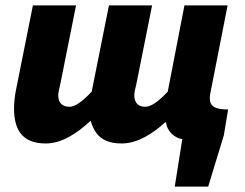

<svg xmlns="http://www.w3.org/2000/svg" viewBox="-20 -520 910 712"><path d="M628 172H752L810 -18L826 -114C777 -114 758 -126 758 -156C758 -162 759 -168 760 -174L824 -500H664L602 -180C566 -142 540 -124 518 -124C494 -124 478 -138 478 -166C478 -178 482 -192 486 -210L544 -500H384L320 -180C284 -142 258 -124 238 -124C212 -124 196 -138 196 -166C196 -178 200 -192 204 -210L262 -500H102L40 -190C35 -166 32 -140 32 -118C32 -32 68 12 150 12C208 12 264 -24 316 -72C332 -20 360 12 432 12C491 12 548 -26 592 -66H596C598 -36 626 -8 656 -4Z"/></svg>

Font: Source Sans Pro Black
Style: Italic
Weight: 900
Italic angle: -11°
Designer: Paul D. Hunt
Foundry: Adobe Systems Incorporated
Version: Version 3.006;hotconv 1.0.111;makeotfexe 2.5.65597